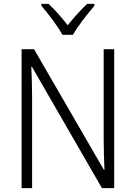

<svg xmlns="http://www.w3.org/2000/svg" viewBox="-20 -967 698 987"><path d="M301 -788H355C379 -832 431 -897 465 -937V-947H428C392 -913 359 -876 328 -837C299 -875 262 -917 230 -947H193V-937C227 -898 277 -832 301 -788ZM567 0V-714H513V-251C513 -203 515 -139 517 -94H514L155 -714H91V0H145V-466C145 -524 143 -575 141 -624H144L504 0Z"/></svg>

Font: Noto Sans Malayalam SemiCondensed Light
Style: Regular
Weight: 300
Width: 4
Designer: Jelle Bosma - Monotype Design Team
Foundry: Monotype Imaging Inc.
Version: Version 2.104